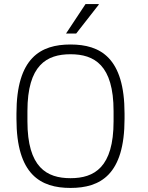

<svg xmlns="http://www.w3.org/2000/svg" viewBox="-20 -915 730 945"><path d="M305 -750H355L466 -892V-895H401L305 -750ZM327 10C474 10 593 -55 593 -330V-356C593 -631 474 -696 327 -696C180 -696 61 -631 61 -356V-330C61 -55 180 10 327 10ZM327 -38C210 -38 115 -91 115 -318V-368C115 -595 210 -648 327 -648C444 -648 539 -595 539 -368V-318C539 -91 444 -38 327 -38Z"/></svg>

Font: ChivoLight
Style: Regular
Weight: 300
Designer: Hector Gatti
Foundry: Omnibus-Type
Version: Version 1.004;PS 001.004;hotconv 1.0.88;makeotf.lib2.5.64775